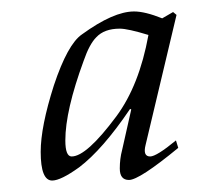

<svg xmlns="http://www.w3.org/2000/svg" viewBox="-20 -577 372 335"><path d="M287 -332 291 -319Q223 -263 205 -263Q189 -263 189 -283Q189 -300 193 -315L209 -386L207 -387Q159 -316 118 -285Q86 -262 71 -262Q51 -262 51 -312Q51 -356 74 -428Q98 -500 123 -517Q178 -557 214 -557Q233 -557 263 -545L282 -556L288 -551L234 -324Q229 -304 242 -304Q253 -304 287 -332ZM239 -516Q203 -527 189 -527Q162 -527 148 -512Q136 -500 126 -471Q94 -384 94 -332Q94 -304 105 -304Q131 -304 183 -374Q223 -428 239 -516Z"/></svg>

Font: GFS Didot
Style: Italic
Weight: 400
Italic angle: -12°
Designer: Takis Katsoulidis and George D. Matthiopoulos
Foundry: George Matthiopoulos and Takis Katsoulidis
Version: Version 1.0